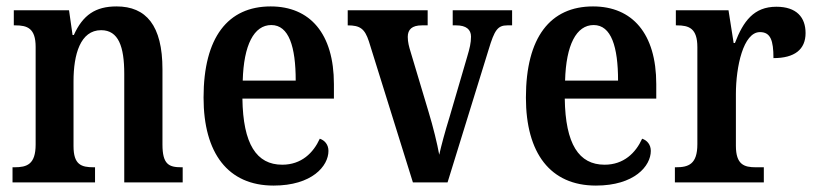

<svg xmlns="http://www.w3.org/2000/svg" viewBox="-20 -568 2543 598"><path d="M19 0H276V-47H272C233 -47 209 -55 209 -113V-315C209 -398 230 -474 295 -474C349 -474 367 -423 367 -338V0H549V-47H545C506 -47 486 -56 486 -118V-352C486 -489 435 -548 343 -548C277 -548 238 -521 210 -459H206L195 -536H23V-489H28C65 -489 91 -480 91 -422V-118C91 -56 64 -47 25 -47H19Z M832 10C952 10 1003 -51 1003 -98C1003 -118 991 -131 976 -136C956 -92 919 -55 859 -55C779 -55 737 -119 735 -261H1020V-306C1020 -464 945 -548 823 -548C690 -548 614 -452 614 -264C614 -91 690 10 832 10ZM901 -317H736C739 -428 771 -490 825 -490C880 -490 901 -422 901 -317Z M1129 -439 1266 0H1374L1502 -414C1520 -474 1530 -489 1560 -489H1575V-536H1390V-489H1401C1432 -489 1447 -476 1447 -454C1447 -434 1443 -418 1435 -391L1380 -203C1366 -158 1354 -113 1348 -86C1342 -120 1329 -173 1315 -219L1259 -406C1254 -422 1250 -437 1250 -453C1250 -476 1263 -489 1294 -489H1312V-536H1063V-489C1101 -489 1116 -479 1129 -439Z M1836 10C1956 10 2007 -51 2007 -98C2007 -118 1995 -131 1980 -136C1960 -92 1923 -55 1863 -55C1783 -55 1741 -119 1739 -261H2024V-306C2024 -464 1949 -548 1827 -548C1694 -548 1618 -452 1618 -264C1618 -91 1694 10 1836 10ZM1905 -317H1740C1743 -428 1775 -490 1829 -490C1884 -490 1905 -422 1905 -317Z M2082 0H2359V-47H2334C2298 -47 2272 -55 2272 -114V-275C2272 -360 2295 -468 2347 -468C2380 -468 2389 -442 2389 -387C2455 -387 2489 -414 2489 -465C2489 -514 2461 -547 2398 -547C2328 -547 2295 -502 2269 -434H2265L2249 -536H2085V-489H2088C2126 -489 2152 -480 2152 -421V-119C2152 -56 2124 -47 2085 -47H2082Z"/></svg>

Font: Noto Serif Ethiopic Condensed SemiBold
Style: Regular
Weight: 600
Width: 3
Designer: Monotype Design Team
Foundry: Monotype Imaging Inc.
Version: Version 2.102